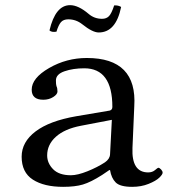

<svg xmlns="http://www.w3.org/2000/svg" viewBox="-20 -715 680 745"><path d="M376 -642Q393 -642 403 -652.5Q413 -663 423 -694Q439 -695 450 -688Q430 -589 363 -589Q339 -589 299 -621Q275 -640 245 -640Q226 -640 216.5 -629Q207 -618 199 -592Q180 -589 172 -597Q195 -695 252 -695Q284 -695 324 -661Q346 -642 376 -642ZM414 -250 294 -227Q231 -215 197 -184.5Q163 -154 163 -112Q163 -82 186 -58.5Q209 -35 255 -35Q281 -35 319.5 -50.5Q358 -66 387 -85Q406 -98 407 -116ZM407 -55H404L376 -36Q332 -8 301.5 1Q271 10 225 10Q151 10 107.5 -18Q64 -46 64 -107Q64 -164 118 -205Q172 -246 276 -264L406 -286Q416 -289 416 -300Q416 -450 307 -450Q264 -450 230.5 -438.5Q197 -427 197 -403Q197 -387 199 -381Q203 -373 203 -360Q203 -349 186.5 -338.5Q170 -328 148 -328Q103 -328 103 -367Q103 -412 170.5 -451Q238 -490 317 -490Q513 -490 501 -302L494 -141Q490 -46 555 -46Q571 -46 581.5 -55Q592 -64 594 -64Q599 -64 605 -57.5Q611 -51 611 -45Q611 -38 598 -25.5Q585 -13 556.5 -1.5Q528 10 493 10Q446 10 429 -7Q412 -24 407 -55Z"/></svg>

Font: Libertinus Mono
Style: Regular
Weight: 400
Designer: Philipp H. Poll
Foundry: Khaled Hosny
Version: Version 6.7